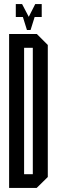

<svg xmlns="http://www.w3.org/2000/svg" viewBox="-20 -928 296 948"><path d="M151 -844 131 -780H113L93 -844H58V-908H89L122 -845L154 -908H186V-844ZM25 0V-760H162L216 -706V-54L161 0ZM142 -692H99V-68H142Z"/></svg>

Font: Commune Nuit Debout
Style: Regular
Weight: 400
Designer: Sébastien Marchal
Foundry: Sébastien Marchal
Version: Version 1.003;PS 1.3;hotconv 1.0.88;makeotf.lib2.5.647800